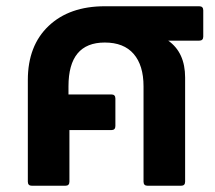

<svg xmlns="http://www.w3.org/2000/svg" viewBox="-20 -594 686 614"><path d="M617 -574Q630 -574 630 -561V-477Q630 -464 617 -464H518Q572 -426 572 -346V-13Q572 0 559 0H452Q439 0 439 -13V-318Q439 -385 407.5 -421.5Q376 -458 315 -458Q199 -458 199 -318V-292H336Q349 -292 349 -279V-191Q349 -178 336 -178H202V-13Q202 0 189 0H82Q69 0 69 -13V-338Q69 -448 135.5 -511Q202 -574 315 -574Z"/></svg>

Font: LINE Seed Sans TH App
Style: Bold
Weight: 700
Designer: Dalton Maag Ltd | Thai characters by Cadson Demak Co.,Ltd.
Foundry: Dalton Maag Ltd
Version: Version 1.003